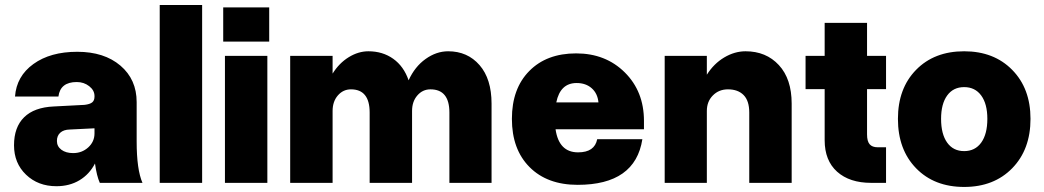

<svg xmlns="http://www.w3.org/2000/svg" viewBox="-20 -720 4112 756"><path d="M518.1 -163.1Q518.1 -52.2 541 0H373Q360.8 -26.9 354 -76.2Q332 -33.7 293 -10.3Q253.9 13.2 202.1 13.2Q129.9 13.2 82.5 -32.2Q35.2 -77.6 35.2 -147.9Q35.2 -219.2 75 -258.3Q114.7 -297.4 191.9 -300.8L313 -307.1Q334 -309.6 343 -316.9Q352.1 -324.2 352.1 -339.8V-341.8Q352.1 -364.3 331.3 -380.6Q310.5 -397 282.2 -397Q217.3 -397 210 -339.8H39.1Q44.9 -419.9 111.6 -468Q178.2 -516.1 284.2 -516.1Q390.1 -516.1 454.1 -461.7Q518.1 -407.2 518.1 -317.9ZM204.1 -165Q204.1 -143.6 221.7 -130.4Q239.3 -117.2 268.1 -117.2Q302.7 -117.2 327.4 -139.6Q352.1 -162.1 352.1 -194.8V-214.8L254.9 -210Q230.5 -209.5 217.3 -197.5Q204.1 -185.5 204.1 -165Z M608.9 -700.2H775.9V0H608.9Z M858.9 -690.9H1040V-556.2H858.9ZM865.7 -500H1032.7V0H865.7Z M1435.5 -276.9Q1435.5 -368.2 1361.8 -368.2Q1331.1 -368.2 1310.3 -344.2Q1289.6 -320.3 1289.6 -283.2V0H1122.6V-500H1289.6V-430.2Q1315.4 -471.7 1353.3 -494.9Q1391.1 -518.1 1430.7 -518.1Q1486.8 -518.1 1528.3 -488.5Q1569.8 -459 1588.9 -403.8Q1613.3 -457.5 1655.8 -487.8Q1698.2 -518.1 1744.6 -518.1Q1820.8 -518.1 1868.2 -463.6Q1915.5 -409.2 1915.5 -312V0H1749.5V-276.9Q1749.5 -368.2 1674.8 -368.2Q1644 -368.2 1623.3 -344.2Q1602.5 -320.3 1602.5 -283.2V0H1435.5Z M1995.6 -252Q1995.6 -371.1 2064 -440.4Q2132.3 -509.8 2248.5 -509.8Q2364.7 -509.8 2440.2 -434.8Q2515.6 -359.9 2515.6 -244.1V-210.9H2167.5Q2180.7 -120.1 2256.3 -120.1Q2321.3 -120.1 2331.5 -171.9H2509.3Q2481.4 7.8 2254.4 7.8Q2134.8 7.8 2065.2 -62Q1995.6 -131.8 1995.6 -252ZM2250.5 -393.1Q2186 -393.1 2170.4 -316.9H2336.4Q2333 -352.1 2309.8 -372.6Q2286.6 -393.1 2250.5 -393.1Z M2930.2 -276.9Q2930.2 -323.2 2908 -345.7Q2885.7 -368.2 2846.2 -368.2Q2810.5 -368.2 2786.9 -344.2Q2763.2 -320.3 2763.2 -283.2V0H2597.2V-500H2763.2V-425.8Q2790.5 -469.2 2831.5 -493.7Q2872.6 -518.1 2915.5 -518.1Q2996.6 -518.1 3046.9 -463.6Q3097.2 -409.2 3097.2 -312V0H2930.2Z M3468.8 -140.1V0H3410.2Q3325.2 0 3276.1 -43.9Q3227.1 -87.9 3227.1 -168V-369.1H3151.9V-500H3227.1V-629.9H3394V-500H3468.8V-369.1H3394V-190.9Q3394 -163.6 3404.3 -151.9Q3414.6 -140.1 3436 -140.1Z M3515.6 -252Q3515.6 -372.1 3587.2 -445.1Q3658.7 -518.1 3776.4 -518.1Q3893.6 -518.1 3965.6 -444.8Q4037.6 -371.6 4037.6 -252Q4037.6 -131.3 3965.6 -57.6Q3893.6 16.1 3776.4 16.1Q3658.7 16.1 3587.2 -57.4Q3515.6 -130.9 3515.6 -252ZM3867.7 -252Q3867.7 -311 3843.5 -344Q3819.3 -377 3776.4 -377Q3733.4 -377 3709.5 -344Q3685.5 -311 3685.5 -252Q3685.5 -191.9 3709.5 -158.4Q3733.4 -125 3776.4 -125Q3819.3 -125 3843.5 -158.4Q3867.7 -191.9 3867.7 -252Z"/></svg>

Font: Overused Grotesk ExtraBold
Style: Regular
Weight: 800
Version: Version 0.002